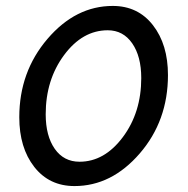

<svg xmlns="http://www.w3.org/2000/svg" viewBox="-20 -617 634 647"><path d="M45 -222Q45 -375 140 -486Q235 -597 360 -597Q445 -597 495.5 -532Q546 -467 546 -364Q546 -210 451 -100Q356 10 231 10Q146 10 95.5 -54.5Q45 -119 45 -222ZM456 -354Q456 -427 425.5 -471Q395 -515 343 -515Q258 -515 196 -431.5Q134 -348 134 -232Q134 -159 164.5 -115.5Q195 -72 248 -72Q332 -72 394 -155Q456 -238 456 -354Z"/></svg>

Font: Raleway-v4020 Medium
Style: Italic
Weight: 500
Italic angle: -12°
Designer: Matt McInerney, Pablo Impallari, Rodrigo Fuenzalida
Foundry: Matt McInerney, Pablo Impallari, Rodrigo Fuenzalida
Version: Version 4.020;PS 004.020;hotconv 1.0.88;makeotf.lib2.5.64775